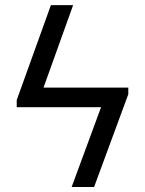

<svg xmlns="http://www.w3.org/2000/svg" viewBox="-20 -748 580 768"><path d="M422.9 -397.5V-319.3H113.3V-397.5ZM272.5 -727.5 126 -319.3H46.9V-347.7L183.6 -727.5ZM493.2 -371.1 356.4 0H266.6L413.1 -397.5H493.2Z"/></svg>

Font: Inter
Style: Regular
Weight: 400
Designer: Rasmus Andersson
Foundry: rsms
Version: Version 4.000;git-8c9346024